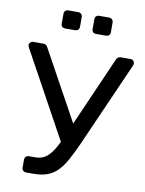

<svg xmlns="http://www.w3.org/2000/svg" viewBox="-97 -967 783 1035"><g transform="rotate(10 294.5 -450.0)"><path d="M119 0Q109 0 102.5 -6.5Q96 -13 96 -23V-65Q96 -76 102.5 -82.5Q109 -89 119 -89H154Q186 -89 209 -104.5Q232 -120 252.5 -153Q273 -186 295 -239L490 -683Q493 -692 500 -696Q507 -700 515 -700H569Q577 -700 583 -694Q589 -688 589 -680Q589 -676 588.5 -672.5Q588 -669 586 -666L382 -204Q358 -151 337 -112.5Q316 -74 292 -49Q268 -24 236 -12Q204 0 159 0ZM289 -170 16 -668Q13 -674 13 -679Q13 -687 19.5 -693.5Q26 -700 34 -700H91Q99 -700 105 -696Q111 -692 115 -683L342 -270ZM361 -801Q350 -801 344 -807Q338 -813 338 -823V-877Q338 -887 344 -893.5Q350 -900 361 -900H415Q425 -900 431.5 -893.5Q438 -887 438 -877V-823Q438 -813 431.5 -807Q425 -801 415 -801ZM191 -801Q181 -801 175 -807Q169 -813 169 -823V-877Q169 -887 175 -893.5Q181 -900 191 -900H246Q256 -900 262.5 -893.5Q269 -887 269 -877V-823Q269 -813 262.5 -807Q256 -801 246 -801Z"/></g></svg>

Font: DVN-Rubik
Style: Regular
Weight: 400
Designer: Hubert and Fischer
Foundry: Hubert & Fischer
Version: Version 2.102